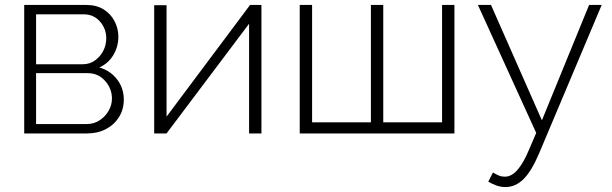

<svg xmlns="http://www.w3.org/2000/svg" viewBox="-20 -540 2477 777"><path d="M78 0V-520H329Q371 -520 400 -501.5Q429 -483 444 -453.5Q459 -424 459 -392Q459 -351 438.5 -317Q418 -283 382 -267Q427 -254 454 -218.5Q481 -183 481 -137Q481 -97 461.5 -66Q442 -35 408.5 -17.5Q375 0 332 0ZM126 -280H315Q343 -280 364.5 -295.5Q386 -311 398 -334.5Q410 -358 410 -385Q410 -424 384.5 -453Q359 -482 319 -482H126ZM126 -38H331Q360 -38 383 -53Q406 -68 419.5 -91.5Q433 -115 433 -141Q433 -182 405 -213Q377 -244 335 -244H126Z M604 0V-519H654V-68L992 -520H1038V0H988V-444L654 0Z M1193 0V-520H1243V-45H1481V-520H1531V-45H1769V-520H1819V0Z M2025 217Q1992 217 1956 195L1975 158Q1988 166 1999 170.5Q2010 175 2023 175Q2051 175 2075.5 146Q2100 117 2122 63L2150 -2L1914 -520H1967L2173 -53L2364 -520H2415L2162 80Q2131 153 2098.5 185Q2066 217 2025 217Z"/></svg>

Font: Raleway Light
Style: Regular
Weight: 300
Designer: Matt McInerney, Pablo Impallari, Rodrigo Fuenzalida
Foundry: Matt McInerney, Pablo Impallari, Rodrigo Fuenzalida
Version: Version 4.026